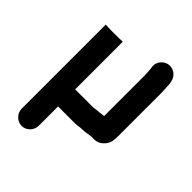

<svg xmlns="http://www.w3.org/2000/svg" viewBox="-208 -656 946 946"><g transform="rotate(45 265.5 -182.5)"><path d="M50 -460V-85L169 -134V-465L139 -464C128 -464 50 -464 50 -460ZM480 -460C480 -494 473 -519 452 -534C408 -566 350 -527 359 -476C360 -471 361 -465 361 -460C361 -448 363 -435 363 -422V-141C360 -141 358 -141 355 -140L339 -138C335 -137 331 -137 326 -137C312 -136 301 -133 287 -133H169V-460C169 -464 92 -464 80 -464L50 -465V121C50 153 78 181 110 181C142 181 169 153 169 121V-14H287C303 -14 315 -18 330 -18C352 -18 370 -23 389 -25H412C429 -25 443 -32 456 -44C477 -65 482 -82 482 -118V-422C482 -436 480 -448 480 -460Z"/></g></svg>

Font: Electronic
Style: Nord
Weight: 900
Version: Version 1.011